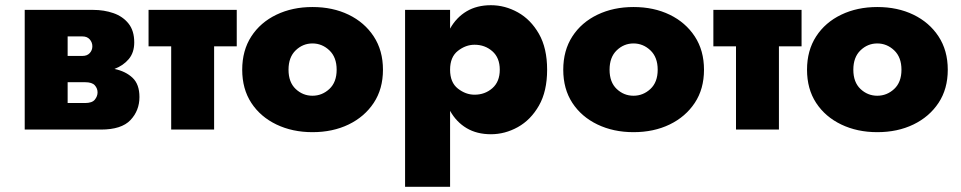

<svg xmlns="http://www.w3.org/2000/svg" viewBox="-20 -498 3694 738"><path d="M75 -460H338Q380 -460 416 -447.5Q452 -435 474 -407.5Q496 -380 496 -335Q496 -296 475 -271Q454 -246 420 -233Q463 -224 489.5 -199Q516 -174 516 -125Q516 -73 481.5 -36.5Q447 0 368 0H75ZM297 -358H240V-283H297Q315 -283 325 -294Q335 -305 335 -320Q335 -335 325 -346.5Q315 -358 297 -358ZM307 -182H240V-102H307Q334 -102 344.5 -115Q355 -128 355 -143Q355 -158 344.5 -170Q334 -182 307 -182Z M551 -460H890V-320H803V0H638V-320H551Z M911 -230Q911 -304 946 -358Q981 -412 1042.5 -441.5Q1104 -471 1181 -471Q1259 -471 1320 -441.5Q1381 -412 1416.5 -358Q1452 -304 1452 -230Q1452 -156 1416.5 -102.5Q1381 -49 1320 -19.5Q1259 10 1181 10Q1104 10 1042.5 -19.5Q981 -49 946 -102.5Q911 -156 911 -230ZM1089 -230Q1089 -182 1116.5 -156Q1144 -130 1181 -130Q1218 -130 1246 -156Q1274 -182 1274 -230Q1274 -278 1246 -304.5Q1218 -331 1181 -331Q1144 -331 1116.5 -304.5Q1089 -278 1089 -230Z M1710 220H1537V-460H1710V-388Q1734 -431 1773.5 -454.5Q1813 -478 1867 -478Q1921 -478 1970.5 -450.5Q2020 -423 2051.5 -368Q2083 -313 2083 -230Q2083 -147 2051.5 -92Q2020 -37 1970.5 -9.5Q1921 18 1867 18Q1813 18 1773.5 -5.5Q1734 -29 1710 -72ZM1901 -230Q1901 -276 1872.5 -301Q1844 -326 1804 -326Q1770 -326 1740 -302.5Q1710 -279 1710 -230Q1710 -181 1740 -157.5Q1770 -134 1804 -134Q1844 -134 1872.5 -159Q1901 -184 1901 -230Z M2145 -230Q2145 -304 2180 -358Q2215 -412 2276.5 -441.5Q2338 -471 2415 -471Q2493 -471 2554 -441.5Q2615 -412 2650.5 -358Q2686 -304 2686 -230Q2686 -156 2650.5 -102.5Q2615 -49 2554 -19.5Q2493 10 2415 10Q2338 10 2276.5 -19.5Q2215 -49 2180 -102.5Q2145 -156 2145 -230ZM2323 -230Q2323 -182 2350.5 -156Q2378 -130 2415 -130Q2452 -130 2480 -156Q2508 -182 2508 -230Q2508 -278 2480 -304.5Q2452 -331 2415 -331Q2378 -331 2350.5 -304.5Q2323 -278 2323 -230Z M2722 -460H3061V-320H2974V0H2809V-320H2722Z M3082 -230Q3082 -304 3117 -358Q3152 -412 3213.5 -441.5Q3275 -471 3352 -471Q3430 -471 3491 -441.5Q3552 -412 3587.5 -358Q3623 -304 3623 -230Q3623 -156 3587.5 -102.5Q3552 -49 3491 -19.5Q3430 10 3352 10Q3275 10 3213.5 -19.5Q3152 -49 3117 -102.5Q3082 -156 3082 -230ZM3260 -230Q3260 -182 3287.5 -156Q3315 -130 3352 -130Q3389 -130 3417 -156Q3445 -182 3445 -230Q3445 -278 3417 -304.5Q3389 -331 3352 -331Q3315 -331 3287.5 -304.5Q3260 -278 3260 -230Z"/></svg>

Font: Jost* Heavy
Style: Regular
Weight: 800
Version: Version 3.7